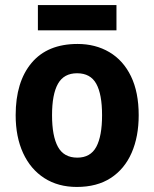

<svg xmlns="http://www.w3.org/2000/svg" viewBox="-20 -730 611 760"><path d="M529 -274Q529 -189 501 -125Q473 -61 418.5 -25.5Q364 10 284 10Q210 10 155.5 -25Q101 -60 71.5 -124Q42 -188 42 -274Q42 -406 105 -481Q168 -556 287 -556Q358 -556 413 -523.5Q468 -491 498.5 -428Q529 -365 529 -274ZM186 -274Q186 -191 209.5 -148.5Q233 -106 286 -106Q338 -106 361 -148.5Q384 -191 384 -274Q384 -357 361 -398.5Q338 -440 285 -440Q233 -440 209.5 -398.5Q186 -357 186 -274ZM441 -710V-610H130V-710Z"/></svg>

Font: Noto Sans Ethiopic SemiCondensed
Style: Bold
Weight: 700
Width: 4
Designer: Monotype Design Team
Foundry: Monotype Imaging Inc.
Version: Version 2.102; ttfautohint (v1.8.4.7-5d5b)